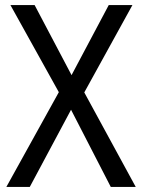

<svg xmlns="http://www.w3.org/2000/svg" viewBox="-20 -734 558 754"><path d="M513 0 311 -371 500 -714H407L261 -439L116 -714H21L211 -372L5 0H97L259 -303L415 0Z"/></svg>

Font: Noto Sans Devanagari SemiCondensed
Style: Regular
Weight: 400
Width: 4
Designer: Jelle Bosma - Monotype Design Team
Foundry: Monotype Imaging Inc.
Version: Version 2.004